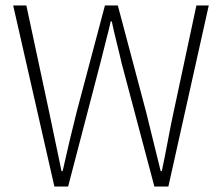

<svg xmlns="http://www.w3.org/2000/svg" viewBox="-20 -679 810 699"><path d="M178 0 28 -659H76L159 -271Q189 -127 204 -56H208Q233 -168 259 -271L362 -659H409L512 -271Q521 -235 538.5 -163.5Q556 -92 565 -56H569Q577 -92 590.5 -163.5Q604 -235 612 -271L695 -659H740L593 0H542L422 -452Q419 -467 406 -519Q393 -571 387 -601H383Q377 -573 364 -523.5Q351 -474 346 -452L228 0Z"/></svg>

Font: Toshiba Sans Light
Style: Regular
Weight: 300
Designer: Paul D. Hunt
Foundry: Toshiba Corporation
Version: Version 2.020;PS 2.0;hotconv 1.0.86;makeotf.lib2.5.63406